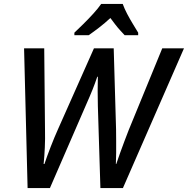

<svg xmlns="http://www.w3.org/2000/svg" viewBox="-20 -961 960 981"><path d="M121 0 103 -714H206L210 -292Q211 -252 209 -207.5Q207 -163 203 -123H207Q220 -162 239 -211Q258 -260 276 -300L460 -714H561L573 -301Q573 -274 573.5 -242.5Q574 -211 573.5 -180Q573 -149 572 -123H574Q583 -150 593.5 -179Q604 -208 615 -237.5Q626 -267 637 -295L809 -714H920L608 0H493L480 -420Q479 -458 479 -497Q479 -536 480 -569H477Q466 -536 453 -503.5Q440 -471 420 -426L235 0ZM360 -794Q378 -811 404.5 -837Q431 -863 456.5 -891Q482 -919 497 -941H607Q616 -916 630 -889.5Q644 -863 659 -838.5Q674 -814 686 -794V-781H617Q607 -792 594 -806Q581 -820 568.5 -836.5Q556 -853 544 -869Q516 -843 487.5 -821Q459 -799 433 -781H360Z"/></svg>

Font: Noto Sans Display Medium
Style: Italic
Weight: 500
Italic angle: -12°
Designer: Monotype Design Team
Foundry: Monotype Imaging Inc.
Version: Version 2.003